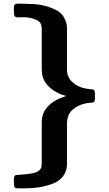

<svg xmlns="http://www.w3.org/2000/svg" viewBox="-20 -770 590 1040"><path d="M55.2 202.1Q55.2 187 62 180.2L65.9 178.2Q73.7 177.2 95 176Q116.2 174.8 130.6 172.9Q145 170.9 162.6 167Q180.2 163.1 191.2 154.1Q202.1 145 205.1 131.8Q206.1 127.9 206.1 106V-106.9Q206.1 -208 337.9 -250Q286.1 -264.2 251.5 -294.2Q216.8 -324.2 209 -363.8Q206.1 -377 206.1 -403.8V-612.8Q206.1 -631.8 199 -644.5Q191.9 -657.2 170.9 -665Q140.1 -677.2 104 -676.8Q99.1 -676.8 90.6 -676.3Q82 -675.8 79.1 -675.8Q65.9 -675.8 60.5 -681.4Q55.2 -687 55.2 -704.1V-716.8Q55.2 -718.8 55.2 -724.9Q55.2 -731 55.7 -732.9Q56.2 -734.9 56.6 -739Q57.1 -743.2 58.6 -744.1Q60.1 -745.1 62.5 -747.1Q64.9 -749 68.4 -749.5Q71.8 -750 77.1 -750H96.2L162.1 -748Q212.9 -744.1 249.5 -730.5Q286.1 -716.8 303.5 -702.9Q320.8 -689 330.3 -668.5Q339.8 -647.9 341.3 -637Q342.8 -626 342.8 -610.8V-404.8Q342.8 -377 345.2 -370.1Q353 -336.9 386 -314Q418.9 -291 467.8 -287.1L483.9 -285.2L487.8 -283.2L492.2 -277.8Q494.1 -270 494.1 -264.2V-233.9Q494.1 -224.1 490.5 -219.5Q486.8 -214.8 481.9 -214.4Q477.1 -213.9 464.1 -212.9Q451.2 -211.9 439.9 -209Q405.8 -201.2 378.4 -180.2Q351.1 -159.2 345.2 -126Q343.3 -117.2 342.8 -98.1V118.2Q342.8 157.2 321.3 185.1Q299.8 212.9 263.4 225.8Q227.1 238.8 192.1 244.4Q157.2 250 117.2 250H77.1Q62 250 58.6 242.9Q55.2 235.8 55.2 214.8Z"/></svg>

Font: CMU Sans Serif
Style: Bold
Weight: 700
Version: Version 0.7.0